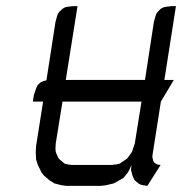

<svg xmlns="http://www.w3.org/2000/svg" viewBox="-20 -604 592 624"><path d="M86.9 -273.9 89.8 -293.9 95.2 -310.1 98.1 -318.8 103 -328.1 112.8 -336.9 122.1 -340.8 130.9 -342.8 160.2 -532.2 165 -549.8 168 -559.1 172.9 -565.9 183.1 -575.2 190.9 -580.1 200.2 -582 215.8 -584H231.9L193.8 -344.2H451.2L480 -532.2L484.9 -549.8L487.8 -559.1L493.2 -565.9L502 -575.2L511.2 -580.1L520 -582L536.1 -584H551.8L514.2 -344.2H544.9L502.9 -273.9L476.1 -103L475.1 -94.2L476.1 -89.8L478 -81.1L481.9 -75.2L490.2 -69.8L494.1 -68.8L502 -67.9L459 0L444.8 -2L437 -3.9L430.2 -7.8L418.9 -17.1L416 -21L410.2 -34.2L408.2 -43L405.8 -50.8L407.2 -67.9L399.9 -50.8L395 -43L383.8 -28.8L379.9 -24.9L366.2 -17.1L349.1 -7.8L324.2 -2L308.1 0H195.8L180.2 -2L157.2 -7.8L142.1 -17.1L122.1 -34.2L115.2 -43L103 -67.9L97.2 -85.9L96.2 -110.8L97.2 -128.9L120.1 -273.9ZM160.2 -120.1 161.1 -110.8 164.1 -103 169.9 -89.8 173.8 -85.9 184.1 -77.1 190.9 -71.8 199.2 -69.8 213.9 -67.9H341.8L358.9 -69.8L368.2 -71.8L376 -77.1L389.2 -85.9L394 -89.8L403.8 -103L409.2 -110.8L412.1 -120.1L418 -137.2L439.9 -273.9H183.1L161.1 -137.2Z"/></svg>

Font: Petahja
Style: Italic
Weight: 400
Designer: T. Christopher White
Version: Version 1.1